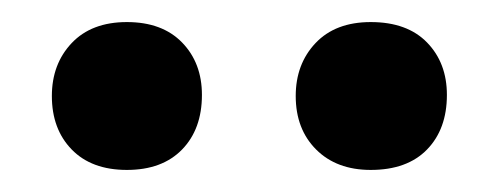

<svg xmlns="http://www.w3.org/2000/svg" viewBox="-20 -705 452 174"><path d="M95 -551Q63 -551 45 -569.5Q27 -588 27 -618Q27 -647 45 -666Q63 -685 95 -685Q127 -685 145 -666.5Q163 -648 163 -619Q163 -588 145 -569.5Q127 -551 95 -551ZM316 -551Q285 -551 266.5 -569.5Q248 -588 248 -618Q248 -647 266 -666Q284 -685 316 -685Q349 -685 367 -666.5Q385 -648 385 -619Q385 -588 367 -569.5Q349 -551 316 -551Z"/></svg>

Font: STIX Two Text SemiBold
Style: Regular
Weight: 600
Designer: Ross Mills, John Hudson & Paul Hanslow, Tiro Typeworks Ltd; with prior portions MicroPress Inc., and Coen Hoffman.
Foundry: Tiro Typeworks Ltd
Version: Version 2.13 b171